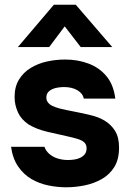

<svg xmlns="http://www.w3.org/2000/svg" viewBox="-20 -789 553 816"><path d="M261 7Q224 7 185 -1Q146 -9 113 -28.5Q80 -48 57 -81.5Q34 -115 27 -165H169Q175 -147 190.5 -134Q206 -121 226.5 -115Q247 -109 268 -109Q282 -109 296 -111Q310 -113 322 -119Q334 -125 341 -134.5Q348 -144 348 -159Q348 -175 338 -184Q328 -193 310 -198.5Q292 -204 269 -209Q228 -218 181 -229Q134 -240 100 -261Q86 -271 75 -283Q64 -295 57 -310Q50 -325 46 -341.5Q42 -358 42 -377Q42 -420 60.5 -450.5Q79 -481 110 -500Q141 -519 179 -527.5Q217 -536 257 -536Q311 -536 357 -518.5Q403 -501 433 -464.5Q463 -428 470 -370H336Q332 -392 309 -405.5Q286 -419 252 -419Q240 -419 226.5 -417Q213 -415 202 -410Q191 -405 184 -396.5Q177 -388 177 -374Q177 -363 183.5 -354Q190 -345 202.5 -339Q215 -333 233 -328Q267 -320 301.5 -313.5Q336 -307 363 -300Q396 -293 423.5 -277Q451 -261 468.5 -233.5Q486 -206 486 -162Q486 -112 466 -79.5Q446 -47 412.5 -28Q379 -9 339.5 -1Q300 7 261 7ZM56 -589 209 -769H302L457 -589H323L255 -677L189 -589Z"/></svg>

Font: Onest
Style: Bold
Weight: 700
Designer: Dmitri Voloshin, Andrey Kudryavtsev
Foundry: Dmitri Voloshin, Andrey Kudryavtsev
Version: Version 1.000;gftools[0.9.33]